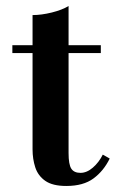

<svg xmlns="http://www.w3.org/2000/svg" viewBox="-20 -610 394 637"><path d="M200 7Q154.5 7 130.2 -10Q106 -27 97 -54.8Q88 -82.5 88 -114.5V-560Q117.5 -560 151.8 -568.5Q186 -577 207.5 -590V-102Q207.5 -64.5 216.5 -50.5Q225.5 -36.5 247 -36.5Q268 -36.5 288 -53.8Q308 -71 321 -97L344 -84Q324 -43 290.2 -18Q256.5 7 200 7ZM21 -434V-460H314.5V-434Z"/></svg>

Font: Bodoni Moda SC 9pt SemiBold
Style: Regular
Weight: 600
Designer: Owen Earl
Foundry: indestructible type
Version: Version 2.005